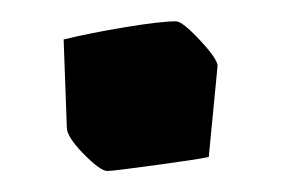

<svg xmlns="http://www.w3.org/2000/svg" viewBox="-20 -148 265 181"><path d="M81.1 13.2Q74.7 13.2 58.8 -2.9Q43 -19 43 -27.8L40 -110.8Q64 -116.7 97.7 -122.3Q131.3 -127.9 146 -127.9Q151.9 -127.9 168.5 -110.1Q185.1 -92.3 185.1 -85.9L176.8 0Q168 2 127.2 7.6Q86.4 13.2 81.1 13.2Z"/></svg>

Font: Grenze
Style: Bold
Weight: 700
Designer: Renata Polastri
Foundry: Omnibus-Type
Version: Version 1.002;PS 001.002;hotconv 1.0.88;makeotf.lib2.5.64775